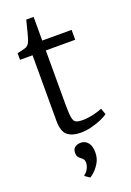

<svg xmlns="http://www.w3.org/2000/svg" viewBox="-179 -758 739 1087"><g transform="rotate(-20 190.5 -214.0)"><path d="M202 11Q153 11 124.2 -12Q95.5 -35 95.5 -100.5V-494.5H20V-534.5Q29 -536.5 40.8 -539.2Q52.5 -542 63 -544.8Q73.5 -547.5 77.5 -550Q83 -553.5 86.8 -557.5Q90.5 -561.5 93.8 -567.2Q97 -573 100 -581.5Q104.5 -593.5 110.8 -617.5Q117 -641.5 122.8 -664.2Q128.5 -687 131 -696.5H175.5V-554H352.5V-494.5H175.5V-170.5Q175.5 -115.5 179.8 -90.8Q184 -66 197.5 -59.2Q211 -52.5 238 -52.5Q269 -52.5 304.5 -61Q340 -69.5 356.5 -77.5L369.5 -40Q355 -29 327.8 -17.2Q300.5 -5.5 267.5 2.8Q234.5 11 202 11ZM241.5 143.5Q241.5 179 225 206.2Q208.5 233.5 190.2 249.5Q172 265.5 166.5 267.5H165.5L138.5 249V243Q153.5 235 163 215.8Q172.5 196.5 172.5 181Q172.5 166 165.8 158Q159 150 151.5 145Q144 139.5 138.2 131.5Q132.5 123.5 132.5 108Q132.5 89.5 141 80Q149.5 70.5 160.5 67.2Q171.5 64 178.5 64H180.5Q208.5 64 225 84.5Q241.5 105 241.5 143.5Z"/></g></svg>

Font: Merriweather 20pt Light
Style: Regular
Weight: 300
Version: Version 2.100